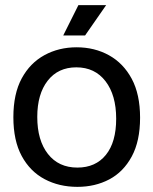

<svg xmlns="http://www.w3.org/2000/svg" viewBox="-20 -714 597 747"><path d="M281 13Q210 13 153.5 -17Q97 -47 64.5 -107Q32 -167 32 -258Q32 -349 64.5 -409Q97 -469 153 -499.5Q209 -530 278 -530Q348 -530 404 -499Q460 -468 492.5 -407.5Q525 -347 525 -256Q525 -165 492.5 -105Q460 -45 405 -16Q350 13 281 13ZM281 -62Q352 -62 392 -111.5Q432 -161 432 -252Q432 -344 390.5 -398Q349 -452 277 -452Q206 -452 165.5 -400Q125 -348 125 -259Q125 -168 166.5 -115Q208 -62 281 -62ZM311 -576H226L285 -694H393Z"/></svg>

Font: Bricolage Grotesque 48pt
Style: Regular
Weight: 400
Designer: Mathieu Triay
Foundry: Atelier Triay
Version: Version 1.000; ttfautohint (v1.8.4.7-5d5b);gftools[0.9.32]